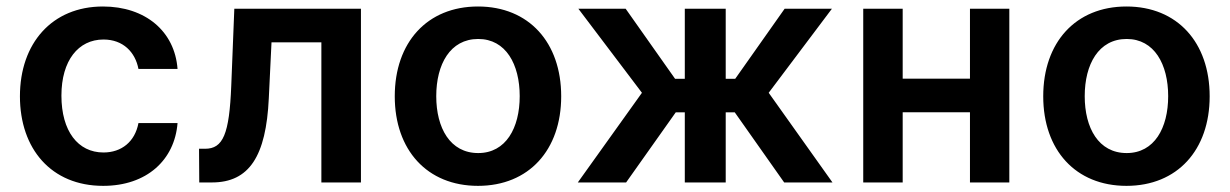

<svg xmlns="http://www.w3.org/2000/svg" viewBox="-20 -573 3862 603"><path d="M304 10.7C441.1 10.7 528.4 -70.7 537.6 -186.4H414.8C403.8 -127.8 361.5 -94.1 305 -94.1C224.8 -94.1 172.9 -161.2 172.9 -272.7C172.9 -382.8 225.9 -448.9 305 -448.9C366.8 -448.9 404.8 -409.1 414.8 -356.5H537.6C528.8 -474.8 436.4 -552.6 303.3 -552.6C143.5 -552.6 42.6 -437.1 42.6 -270.6C42.6 -105.5 141 10.7 304 10.7Z M605.8 0H645.6C762.8 0 815.7 -82.4 824.2 -264.2L832.7 -440H989.3V0H1113.6V-545.5H715.9L706.3 -304C700.3 -150.9 680.4 -105.8 623.9 -105.8H605.1Z M1481.2 10.7C1641 10.7 1742.5 -101.9 1742.5 -270.6C1742.5 -439.6 1641 -552.6 1481.2 -552.6C1321.4 -552.6 1219.8 -439.6 1219.8 -270.6C1219.8 -101.9 1321.4 10.7 1481.2 10.7ZM1350.1 -271C1350.1 -370.7 1393.5 -450.6 1481.9 -450.6C1568.9 -450.6 1612.2 -370.7 1612.2 -271C1612.2 -171.2 1568.9 -92.3 1481.9 -92.3C1393.5 -92.3 1350.1 -171.2 1350.1 -271Z M1794.7 0H1946.4L2102.3 -220.2H2130.7V0H2259.2V-220.2H2287.6L2442.8 0H2594.5L2394.2 -281.6L2592.7 -545.5H2444.2L2289.1 -325.6H2259.2V-545.5H2130.7V-325.6H2100.1L1945 -545.5H1796.5L1996.1 -281.6Z M2815 -545.5H2691.1V0H2815V-220.5H3026.3V0H3149.9V-545.5H3026.3V-326H2815Z M3517.8 10.7C3677.6 10.7 3779.1 -101.9 3779.1 -270.6C3779.1 -439.6 3677.6 -552.6 3517.8 -552.6C3358 -552.6 3256.4 -439.6 3256.4 -270.6C3256.4 -101.9 3358 10.7 3517.8 10.7ZM3386.7 -271C3386.7 -370.7 3430 -450.6 3518.5 -450.6C3605.5 -450.6 3648.8 -370.7 3648.8 -271C3648.8 -171.2 3605.5 -92.3 3518.5 -92.3C3430 -92.3 3386.7 -171.2 3386.7 -271Z"/></svg>

Font: Margiela Sans Semi Bold
Style: Regular
Weight: 600
Designer: Stefan Endress, Andreas Faust
Version: Version 1.100;FEAKit 1.0